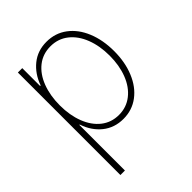

<svg xmlns="http://www.w3.org/2000/svg" viewBox="-208 -652 966 966"><g transform="rotate(-45 274.5 -169.5)"><path d="M80.1 -530.3H111.3V-403.3H115.2Q136.7 -464.4 182.1 -501.2Q227.5 -538.1 291 -538.1Q353.5 -538.1 400.6 -502.7Q447.8 -467.3 473.4 -405Q499 -342.8 499 -263.7Q499 -185.1 473.1 -122.6Q447.3 -60.1 400.1 -24.7Q353 10.7 291 10.7Q227.5 10.7 181.6 -26.1Q135.7 -63 115.2 -125H112.3V199.2H80.1ZM289.1 -19.5Q342.8 -19.5 383.3 -51.3Q423.8 -83 445.3 -138.7Q466.8 -194.3 466.8 -263.7Q466.8 -333.5 445.3 -388.9Q423.8 -444.3 383.5 -476.1Q343.3 -507.8 289.1 -507.8Q234.9 -507.8 194.8 -476.3Q154.8 -444.8 133.5 -389.2Q112.3 -333.5 112.3 -263.7Q112.3 -193.8 133.8 -138.2Q155.3 -82.5 195.3 -51Q235.4 -19.5 289.1 -19.5Z"/></g></svg>

Font: Pretendard Thin
Style: Regular
Weight: 100
Designer: Base glyphs from Inter by Rasmus Andersson; Hangeul glyphs from Noto Sans CJK(Source Han Sans) by Jang Soo-young and Kan
Foundry: Kil Hyung-jin
Version: Version 1.309